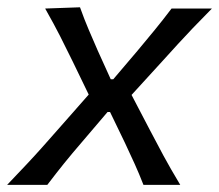

<svg xmlns="http://www.w3.org/2000/svg" viewBox="-47 -520 616 540"><path d="M-27 0Q5 -33.5 28.2 -58.2Q51.5 -83 71.5 -105.5Q91.5 -128 113.5 -153L202.5 -254L157 -348Q138.5 -386 122.2 -418Q106 -450 80 -496L178 -499.5Q190.5 -464.5 202.8 -435.8Q215 -407 228 -377.5L264.5 -297H271.5L339.5 -377Q366 -408.5 388.2 -435.8Q410.5 -463 435.5 -496H549Q517.5 -464 495.2 -440.8Q473 -417.5 453.8 -396.5Q434.5 -375.5 412 -350.5L323 -253L375.5 -152.5Q394.5 -116 413 -81.8Q431.5 -47.5 460 0H356.5Q344 -32 332 -58.5Q320 -85 304.5 -118L262.5 -205H255.5L183.5 -120.5Q155.5 -88 133.5 -60.8Q111.5 -33.5 86 0Z"/></svg>

Font: Commissioner Flair
Style: Italic
Weight: 400
Italic angle: -12°
Designer: Kostas Bartsokas
Foundry: Kostas Bartsokas
Version: Version 1.000; ttfautohint (v1.8.3)